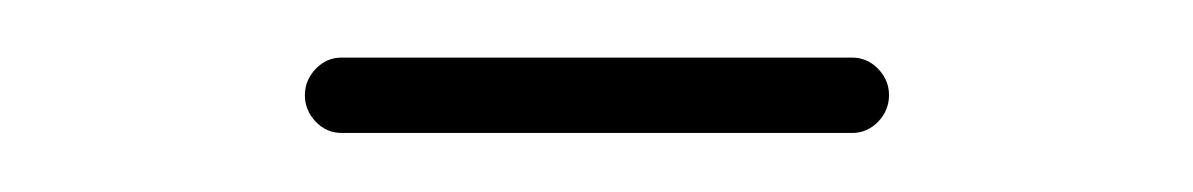

<svg xmlns="http://www.w3.org/2000/svg" viewBox="-20 -652 410 66"><path d="M84.8 -619.3Q84.8 -624.4 88.5 -628.3Q92.2 -632.2 97.4 -632.2H273Q278.1 -632.2 281.9 -628.3Q285.6 -624.4 285.6 -619.3Q285.6 -614.1 281.9 -610.2Q278.1 -606.3 273 -606.3H97.4Q92.2 -606.3 88.5 -610.2Q84.8 -614.1 84.8 -619.3Z"/></svg>

Font: 26F Galaxy Sans Ultra Light
Style: Regular
Weight: 200
Designer: C₂₉H₂₅N₃O₅
Version: Version 1.100